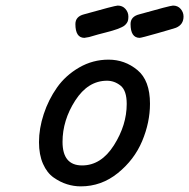

<svg xmlns="http://www.w3.org/2000/svg" viewBox="-20 -661 675 685"><path d="M119.1 -153.8Q119.1 -202.6 136 -253.9Q152.8 -305.2 183.3 -348.6Q213.9 -392.1 262.5 -420.2Q311 -448.2 367.2 -448.2Q425.3 -448.2 470.2 -411.1Q515.1 -374 515.1 -291Q515.1 -224.1 487.1 -157.5Q459 -90.8 400.4 -43.5Q341.8 3.9 268.1 3.9Q243.2 3.9 219 -3.7Q194.8 -11.2 171.4 -27.6Q147.9 -43.9 133.5 -76.4Q119.1 -108.9 119.1 -153.8ZM203.1 -154.8Q203.1 -70.8 272.9 -70.8Q340.8 -70.8 386.5 -142.8Q432.1 -214.8 432.1 -290Q432.1 -337.9 410.2 -355.5Q388.2 -373 361.8 -373Q293.9 -373 248.5 -302.5Q203.1 -231.9 203.1 -154.8ZM249 -575.2Q249 -602.1 279.8 -609.9Q388.7 -640.6 399.9 -641.1Q417 -641.1 427.5 -629.2Q438 -617.2 438 -602.1Q438 -595.2 437 -589.6Q436 -584 432.6 -579.1Q429.2 -574.2 425 -570.6Q420.9 -566.9 413.3 -563.5Q405.8 -560.1 399.4 -557.6Q393.1 -555.2 380.6 -551.5Q368.2 -547.9 358.2 -545.4Q348.1 -543 330.1 -538.1Q312 -533.2 297.9 -528.8Q282.7 -525.9 280.8 -525.9Q249 -526.4 249 -575.2ZM445.8 -575.2Q445.8 -602.1 477.1 -609.9Q585.9 -640.6 597.2 -641.1Q614.3 -641.1 624.5 -629.2Q634.8 -617.2 634.8 -602.1Q634.8 -573.2 607.9 -562Q600.1 -559.1 542 -542.5Q483.9 -525.9 478 -525.9Q445.8 -526.4 445.8 -575.2Z"/></svg>

Font: CMU Typewriter Text
Style: BoldItalic
Weight: 700
Italic angle: -14.04°
Version: Version 0.7.0